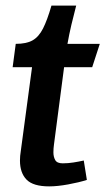

<svg xmlns="http://www.w3.org/2000/svg" viewBox="-20 -653 375 683"><path d="M251 -633Q242 -599 234 -565Q226 -531 220 -497H335L308 -414H208L172 -139Q171 -132 170.5 -125Q170 -118 170 -111Q170 -95 176.5 -83.5Q183 -72 203 -72Q222 -72 241 -75Q260 -78 278 -82L289 -13Q261 -4 222.5 3Q184 10 155 10Q98 10 74.5 -14Q51 -38 51 -82Q51 -98 54 -116L94 -414H25L36 -497Q74 -497 96 -509.5Q118 -522 133 -551.5Q148 -581 163 -633Z"/></svg>

Font: Rosario
Style: Bold Italic
Weight: 700
Italic angle: -8.05°
Designer: Hector Gatti
Foundry: Omnibus Type
Version: Version 1.101; ttfautohint (v1.8.1.43-b0c9)